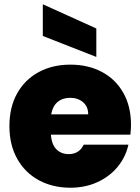

<svg xmlns="http://www.w3.org/2000/svg" viewBox="-20 -870 656 897"><path d="M592 -287Q592 -264 589 -241H218Q221 -195 243.5 -172.5Q266 -150 301 -150Q350 -150 371 -194H580Q567 -136 529.5 -90.5Q492 -45 435 -19Q378 7 309 7Q226 7 161.5 -28Q97 -63 60.5 -128Q24 -193 24 -281Q24 -369 60 -433.5Q96 -498 160.5 -533Q225 -568 309 -568Q392 -568 456 -534Q520 -500 556 -436.5Q592 -373 592 -287ZM392 -336Q392 -372 368 -392.5Q344 -413 308 -413Q272 -413 249 -393.5Q226 -374 219 -336ZM430 -737V-604L180 -702V-850Z"/></svg>

Font: DVN-Poppins ExtBd
Style: Regular
Weight: 800
Designer: Ninad Kale (Devanagari), Jonny Pinhorn (Latin)
Foundry: Indian Type Foundry
Version: 4.004